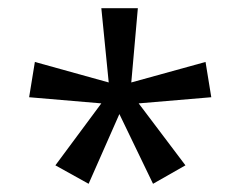

<svg xmlns="http://www.w3.org/2000/svg" viewBox="-20 -886 564 468"><path d="M316 -866 300 -685 481 -735 495 -649 318 -634 432 -483 353 -438 271 -608 196 -438 115 -483 227 -634 51 -649 65 -735 245 -685 227 -866Z"/></svg>

Font: Noto Sans Telugu UI Condensed
Style: Regular
Weight: 400
Width: 3
Designer: Jelle Bosma - Monotype Design Team
Foundry: Monotype Imaging Inc.
Version: Version 2.006; ttfautohint (v1.8.4.7-5d5b)